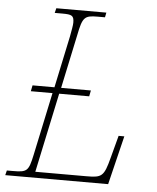

<svg xmlns="http://www.w3.org/2000/svg" viewBox="-68 -758 657 803"><g transform="rotate(5 261.0 -357.0)"><path d="M-16 0H416L466 -205H442L417 -111C396 -30 387 -25 322 -25H108L179 -359H305L310 -384H185L233 -610C248 -686 256 -694 311 -694H342L346 -714H136L131 -694H163C203 -694 212 -690 212 -660C212 -649 208 -628 203 -601L157 -384H65L60 -359H151L95 -95C80 -25 74 -20 13 -20H-11Z"/></g></svg>

Font: Noto Serif SemiCondensed Thin
Style: Italic
Weight: 100
Width: 4
Italic angle: -12°
Designer: Monotype Design Team
Foundry: Monotype Imaging Inc.
Version: Version 2.013